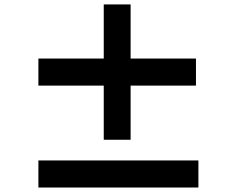

<svg xmlns="http://www.w3.org/2000/svg" viewBox="-20 -836 1040 852"><path d="M849.6 -576.2V-456.1H559.6V-215.8H440.4V-456.1H150.4V-576.2H440.4V-816.4H559.6V-576.2ZM150.4 -124H860.4V-3.9H150.4Z"/></svg>

Font: Gen Shin Gothic Monospace Heavy
Style: Bold
Weight: 800
Designer: [Source Han Sans]
Ryoko NISHIZUKA  (kana & ideographs); Paul D. Hunt (Latin, Greek & Cyrillic); Wenlong ZHANG  (bopomofo
Version: Version 1.002.20150607